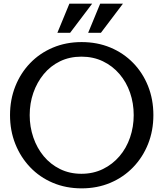

<svg xmlns="http://www.w3.org/2000/svg" viewBox="-20 -1020 897 1054"><path d="M428 14Q342 14 270 -16.5Q198 -47 145.5 -102Q93 -157 64 -230Q35 -303 35 -388Q35 -473 64 -546Q93 -619 145.5 -673.5Q198 -728 270 -758.5Q342 -789 428 -789Q514 -789 586 -759Q658 -729 711 -674.5Q764 -620 793 -547Q822 -474 822 -388Q822 -303 793 -230Q764 -157 711 -102Q658 -47 586 -16.5Q514 14 428 14ZM427 -66Q492 -66 545 -92Q598 -118 636 -162.5Q674 -207 694 -265.5Q714 -324 714 -388Q714 -453 694 -511Q674 -569 636 -613.5Q598 -658 545 -683.5Q492 -709 427 -709Q362 -709 309.5 -683.5Q257 -658 220 -613Q183 -568 163 -510.5Q143 -453 143 -388Q143 -324 163 -265.5Q183 -207 220 -162.5Q257 -118 309.5 -92Q362 -66 427 -66ZM365 -840H295L361 -1000H486ZM534 -840H464L530 -1000H655Z"/></svg>

Font: Faculty Glyphic
Style: Regular
Weight: 400
Designer: Koto Studio, Dylan Young
Foundry: Koto Studio
Version: Version 1.004; ttfautohint (v1.8.4.7-5d5b)